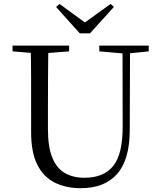

<svg xmlns="http://www.w3.org/2000/svg" viewBox="-20 -966 837 1002"><path d="M290.5 -945.4 450.3 -829.1H395.7L557.5 -945.7L574.2 -929.6L449.5 -791.9H396.5L272.6 -929.6ZM401.2 16.1Q323.9 16.1 265.4 -13.2Q206.9 -42.4 174.6 -106.7Q142.4 -171.1 142.4 -276.5V-391Q142.4 -475.8 142.3 -560.2Q142.2 -644.6 140 -728H232.2Q231.2 -645.4 230.7 -561.2Q230.2 -477 230.2 -391V-291.5Q230.2 -198.9 253 -143.1Q275.8 -87.3 318.7 -62.8Q361.7 -38.3 420.2 -38.3Q522.2 -38.3 571.4 -100.5Q620.6 -162.6 620.2 -305.7L619.4 -728H658.7L657.1 -285.6Q656.7 -132.5 591.2 -58.2Q525.7 16.1 401.2 16.1ZM45.5 -698V-728H340.7V-698L201.1 -686.9H179.8ZM498.2 -698V-728H756.2V-698L647.1 -686.7H626.2Z"/></svg>

Font: Noto Serif HK
Style: Regular
Weight: 200
Designer: Ryoko NISHIZUKA 西塚涼子 (kana & ideographs); Frank Grießhammer (Latin, Greek & Cyrillic); Wenlong ZHANG 张文龙 (bopomofo); San
Foundry: Adobe
Version: Version 2.001;hotconv 1.1.0;makeotfexe 2.6.0